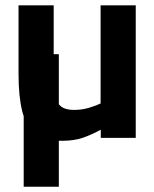

<svg xmlns="http://www.w3.org/2000/svg" viewBox="-20 -522 583 727"><path d="M215.2 11.1Q150.5 11.1 114.6 -16.4Q78.6 -43.9 64.4 -99.9Q50.2 -155.8 50.2 -240.9V-501.9H183.3V-246.6Q183.3 -194 188.7 -163.2Q194 -132.4 210.9 -119.1Q227.7 -105.8 259.9 -105.8Q290.5 -105.8 317.6 -114Q344.6 -122.2 360.9 -130.3V-501.9H494V0H361.6V-30.8Q328.1 -12.4 294.4 -0.6Q260.7 11.1 215.2 11.1ZM69.7 185V-316.9H202.8V185Z"/></svg>

Font: Cairo
Style: Regular
Weight: 400
Designer: Mohamed Gaber, Accademia di Belle Arti di Urbino
Foundry: Kief Type Foundry, Accademia di Belle Arti di Urbino
Version: Version 3.120